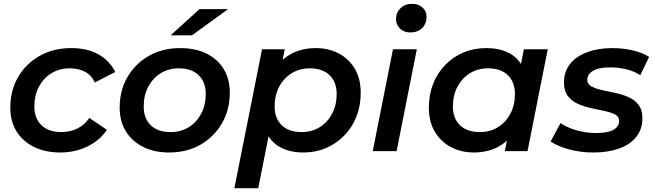

<svg xmlns="http://www.w3.org/2000/svg" viewBox="-20 -792 3434 1006"><path d="M296 7Q217 7 157.5 -22.5Q98 -52 66 -104.5Q34 -157 34 -228Q34 -318 75 -388.5Q116 -459 188 -499.5Q260 -540 354 -540Q435 -540 493.5 -508.5Q552 -477 584 -415L477 -360Q459 -398 425.5 -416Q392 -434 344 -434Q292 -434 250 -408.5Q208 -383 184 -338Q160 -293 160 -234Q160 -172 197 -136Q234 -100 302 -100Q346 -100 384 -118Q422 -136 448 -174L540 -112Q503 -56 438 -24.5Q373 7 296 7Z M866 7Q788 7 729.5 -22.5Q671 -52 639 -104.5Q607 -157 607 -228Q607 -318 648 -388.5Q689 -459 760.5 -499.5Q832 -540 924 -540Q1003 -540 1061.5 -511.5Q1120 -483 1152 -430.5Q1184 -378 1184 -306Q1184 -217 1143 -146Q1102 -75 1030.5 -34Q959 7 866 7ZM874 -100Q928 -100 969 -125.5Q1010 -151 1034 -196Q1058 -241 1058 -300Q1058 -362 1021 -398Q984 -434 917 -434Q864 -434 822.5 -408.5Q781 -383 757 -338Q733 -293 733 -234Q733 -171 770 -135.5Q807 -100 874 -100ZM874 -607 1025 -744H1175L986 -607Z M1570 7Q1503 7 1454 -17.5Q1405 -42 1380 -90.5Q1355 -139 1357 -211Q1359 -311 1393 -385Q1427 -459 1488.5 -499.5Q1550 -540 1635 -540Q1701 -540 1754 -512.5Q1807 -485 1838.5 -432.5Q1870 -380 1870 -306Q1870 -238 1847.5 -181Q1825 -124 1784 -82Q1743 -40 1688.5 -16.5Q1634 7 1570 7ZM1208 194 1353 -534H1472L1448 -412L1415 -270L1397 -127L1333 194ZM1560 -100Q1614 -100 1655 -125.5Q1696 -151 1720 -196Q1744 -241 1744 -300Q1744 -362 1707 -398Q1670 -434 1603 -434Q1550 -434 1508.5 -408.5Q1467 -383 1443 -338Q1419 -293 1419 -234Q1419 -172 1456 -136Q1493 -100 1560 -100Z M1933 0 2039 -534H2164L2058 0ZM2130 -622Q2096 -622 2075.5 -642.5Q2055 -663 2055 -692Q2055 -726 2078.5 -749Q2102 -772 2140 -772Q2173 -772 2194 -752.5Q2215 -733 2215 -705Q2215 -668 2192 -645Q2169 -622 2130 -622Z M2462 7Q2397 7 2343.5 -21Q2290 -49 2258.5 -101.5Q2227 -154 2227 -228Q2227 -296 2249.5 -353Q2272 -410 2313 -452Q2354 -494 2408.5 -517Q2463 -540 2528 -540Q2595 -540 2643.5 -516Q2692 -492 2717 -443.5Q2742 -395 2740 -323Q2738 -224 2704 -149.5Q2670 -75 2609 -34Q2548 7 2462 7ZM2494 -100Q2548 -100 2589 -125.5Q2630 -151 2654 -196Q2678 -241 2678 -300Q2678 -362 2641 -398Q2604 -434 2537 -434Q2484 -434 2442.5 -408.5Q2401 -383 2377 -338Q2353 -293 2353 -234Q2353 -172 2390 -136Q2427 -100 2494 -100ZM2625 0 2649 -122 2683 -264 2700 -407 2725 -534H2850L2744 0Z M3090 7Q3020 7 2959 -10Q2898 -27 2865 -51L2917 -147Q2950 -124 2999.5 -109.5Q3049 -95 3103 -95Q3165 -95 3194.5 -112Q3224 -129 3224 -159Q3224 -181 3203 -192Q3182 -203 3149.5 -210Q3117 -217 3079.5 -225Q3042 -233 3009.5 -247Q2977 -261 2956 -288Q2935 -315 2935 -360Q2935 -417 2967 -457Q2999 -497 3056.5 -518.5Q3114 -540 3189 -540Q3243 -540 3295 -528Q3347 -516 3381 -494L3335 -398Q3299 -421 3257.5 -430Q3216 -439 3177 -439Q3116 -439 3086.5 -420.5Q3057 -402 3057 -374Q3057 -352 3078 -340Q3099 -328 3131.5 -320.5Q3164 -313 3201.5 -305.5Q3239 -298 3271.5 -284Q3304 -270 3325 -243.5Q3346 -217 3346 -173Q3346 -115 3313.5 -74.5Q3281 -34 3223 -13.5Q3165 7 3090 7Z"/></svg>

Font: MOST Montserrat SemiBold
Style: Italic
Weight: 600
Italic angle: -11.3°
Designer: Julieta Ulanovsky
Foundry: Julieta Ulanovsky
Version: Version 8.000;March 11, 2024;FontCreator 15.0.0.2926 64-bit